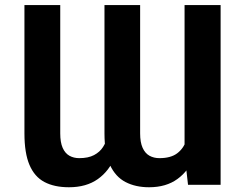

<svg xmlns="http://www.w3.org/2000/svg" viewBox="-20 -748 991 777"><path d="M726.9 -123.7V-727.5H872.8V0H740.9ZM743.3 -246.1 790.4 -247.1Q790.4 -173.3 767.2 -115.2Q744.1 -57.1 698.2 -23.7Q652.3 9.8 583.2 9.8Q528.8 9.8 488.2 -11.2Q447.5 -32.2 425.2 -80Q402.8 -127.7 402.8 -208.2V-727.5H547.1V-208.2Q547.1 -172.1 557.1 -149.9Q567.1 -127.7 584.8 -117.8Q602.5 -108 625.2 -108Q670.7 -108 696.5 -127.2Q722.3 -146.4 732.9 -178Q743.6 -209.7 743.3 -246.1ZM419.9 -246.1 468.6 -247.1Q468.8 -172.3 445.5 -114.2Q422.3 -56.1 375.8 -23.2Q329.3 9.8 258.9 9.8Q199.8 9.8 159.7 -11.5Q119.6 -32.7 99.3 -80.6Q78.9 -128.4 78.9 -208.2V-727.5H223.8V-208.2Q223.8 -172.1 233.5 -149.9Q243.3 -127.7 260.8 -117.8Q278.3 -108 300.7 -108Q337.3 -108 360.6 -120.4Q384 -132.8 396.9 -153Q409.9 -173.1 414.9 -197.6Q419.9 -222.2 419.9 -246.1Z"/></svg>

Font: Atlassian Sans
Style: Regular
Weight: 400
Designer: Rasmus Andersson
Foundry: Modifications by Atlassian Pty Ltd, manufactured by rsms
Version: Version 4.001;git-9221beed3